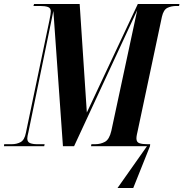

<svg xmlns="http://www.w3.org/2000/svg" viewBox="-53 -734 921 964"><path d="M-33 0 -32 -10H6Q31 -10 50.5 -20.5Q70 -31 77 -67L195 -631Q199 -651 200.5 -660.5Q202 -670 202 -677Q202 -694 187.5 -699Q173 -704 149 -704H115L118 -714H347L383 -169L639 -714H848L846 -704H833Q807 -704 787.5 -694.5Q768 -685 760 -650L639 -80Q636 -67 634 -57Q632 -47 632 -39Q632 -20 647 -15Q662 -10 686 -10H701L700 0L616 210H537L685 0H404L406 -10H425Q452 -10 474 -22Q496 -34 506 -77L636 -683L319 0H263L215 -679L90 -72Q84 -48 84 -39Q84 -21 98 -15.5Q112 -10 133 -10H171L169 0Z"/></svg>

Font: Noto Serif Display ExtraCondensed
Style: Bold Italic
Weight: 700
Width: 2
Italic angle: -12°
Designer: Monotype Design Team
Foundry: Monotype Imaging Inc.
Version: Version 2.009